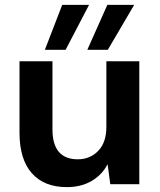

<svg xmlns="http://www.w3.org/2000/svg" viewBox="-20 -755 656 787"><path d="M254 12Q161 12 110.5 -45Q60 -102 60 -211V-504H195V-225Q195 -102 299 -102Q349 -102 382.5 -136.5Q416 -171 416 -235V-504H551V0H432L421 -82Q399 -39 356 -13.5Q313 12 254 12ZM338 -551 420 -735H530L422 -551ZM164 -551 235 -735H345L249 -551Z"/></svg>

Font: DM Sans
Style: Bold
Weight: 700
Designer: Colophon Foundry, Jonny Pinhorn
Foundry: Colophon Foundry
Version: Version 4.004; ttfautohint (v1.8.4.7-5d5b)